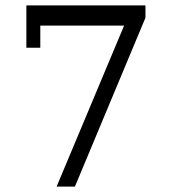

<svg xmlns="http://www.w3.org/2000/svg" viewBox="-20 -687 622 707"><path d="M515.6 -621.6 255.9 0H188.5L437 -592.8H128.4V-511.2H77.1V-667H515.6Z"/></svg>

Font: KhunPaOh
Style: Regular
Weight: 400
Designer: Khon Soe Zaw Thu
Version: Version 1.00 July 11, 2016, initial release